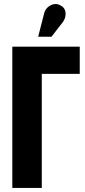

<svg xmlns="http://www.w3.org/2000/svg" viewBox="-20 -931 419 951"><path d="M290 -820Q300 -833 303.5 -849Q307 -865 302 -880Q297 -895 280 -904Q263 -914 245.5 -910Q228 -906 215.5 -894Q203 -882 199 -866L169 -749H235ZM41 0H187V-565H375V-700H41Z"/></svg>

Font: Advent Pro ExtraBold
Style: Regular
Weight: 800
Designer: VivaRado, Andreas Kalpakidis
Foundry: VivaRado, Andreas Kalpakidis
Version: Version 3.000